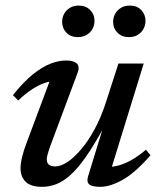

<svg xmlns="http://www.w3.org/2000/svg" viewBox="-20 -676 580 706"><path d="M304 -28 360.5 -212 363 -210Q326 -142.5 295.8 -99.2Q265.5 -56 238.5 -32Q211.5 -8 186.2 1.5Q161 11 134.5 11Q93 11 74.2 -7.8Q55.5 -26.5 55.5 -57Q55.5 -74.5 61 -98Q66.5 -121.5 79 -154L173 -405.5L190 -378.5Q169.5 -379.5 145.8 -371.5Q122 -363.5 97.2 -347.2Q72.5 -331 47 -306.5L27.5 -326Q66.5 -375 100.8 -402.5Q135 -430 165.5 -441.8Q196 -453.5 223 -453.5Q252 -453.5 263 -442Q274 -430.5 265 -407.5L162.5 -132.5Q157.5 -118 154.8 -107.5Q152 -97 152 -89.5Q152 -77 159.8 -70.5Q167.5 -64 183.5 -64Q203 -64 227.5 -80Q252 -96 278 -126.5Q304 -157 328 -201Q352 -245 370 -301.5L415.5 -442.5H508.5L384 -39L375.5 -63Q395 -61.5 417.8 -68Q440.5 -74.5 465.8 -89Q491 -103.5 516.5 -125.5L533.5 -105Q476.5 -40 430.5 -14.5Q384.5 11 349 11Q318.5 11 308 1.8Q297.5 -7.5 304 -28ZM266 -539.5Q240 -539.5 224.2 -555.8Q208.5 -572 208.5 -595.5Q208.5 -612 216 -625.5Q223.5 -639 237.2 -647.2Q251 -655.5 269.5 -655.5Q295.5 -655.5 311.5 -639.2Q327.5 -623 327.5 -599.5Q327.5 -583 320 -569.5Q312.5 -556 298.8 -547.8Q285 -539.5 266 -539.5ZM453.5 -539.5Q428 -539.5 412 -555.8Q396 -572 396 -595.5Q396 -612 403.5 -625.5Q411 -639 424.8 -647.2Q438.5 -655.5 457.5 -655.5Q483.5 -655.5 499.2 -639.2Q515 -623 515 -599.5Q515 -583 507.5 -569.5Q500 -556 486.5 -547.8Q473 -539.5 453.5 -539.5Z"/></svg>

Font: Newsreader 16pt 16pt Medium
Style: Italic
Weight: 500
Italic angle: -17°
Version: Version 1.003